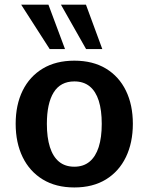

<svg xmlns="http://www.w3.org/2000/svg" viewBox="-20 -802 644 832"><path d="M302.2 10.3Q222.2 10.3 165.3 -24.4Q108.4 -59.1 78.1 -121.3Q47.9 -183.6 47.9 -265.6Q47.9 -347.7 78.1 -409.2Q108.4 -470.7 165.3 -504.9Q222.2 -539.1 302.2 -539.1Q382.3 -539.1 439 -504.9Q495.6 -470.7 525.6 -409.2Q555.7 -347.7 555.7 -265.6Q555.7 -183.6 525.6 -121.3Q495.6 -59.1 439 -24.4Q382.3 10.3 302.2 10.3ZM302.2 -79.6Q341.8 -79.6 368.2 -101.6Q394.5 -123.5 407.7 -164.8Q420.9 -206.1 420.9 -265.1Q420.9 -324.2 408 -365.2Q395 -406.2 368.7 -427.7Q342.3 -449.2 302.2 -449.2Q242.2 -449.2 212.6 -401.6Q183.1 -354 183.1 -265.1Q183.1 -206.1 196.3 -164.6Q209.5 -123 235.8 -101.3Q262.2 -79.6 302.2 -79.6ZM195.3 -589.4 71.8 -781.7H189.9L261.7 -589.4ZM353 -589.4 244.1 -781.7H352.5L423.3 -589.4Z"/></svg>

Font: Comme SemiBold
Style: Regular
Weight: 600
Version: Version 1.000;gftools[0.9.27]